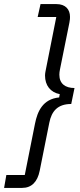

<svg xmlns="http://www.w3.org/2000/svg" viewBox="-41 -780 390 938"><path d="M-21 138H67C113 138 142 109 153 54L200 -181C211 -236 240 -272 307 -272L323 -350C278 -350 249 -371 249 -415C249 -424 250 -431 252 -441L298 -669C301 -684 301 -691 301 -698C301 -734 279 -760 235 -760H157L143 -697H234L184 -445C182 -435 179 -422 179 -411C179 -363 205 -329 251 -320L248 -304C168 -296 142 -236 130 -176L80 75H-10Z"/></svg>

Font: LVC Sans
Style: Italic
Weight: 400
Italic angle: -11.31°
Designer: Mike Abbink, Paul van der Laan, Pieter van Rosmalen
Foundry: Bold Monday
Version: Version 3.0